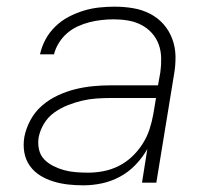

<svg xmlns="http://www.w3.org/2000/svg" viewBox="-20 -548 640 576"><path d="M230 8Q207 8 184.5 5.5Q162 3 140.5 -3.5Q119 -10 100.5 -21.5Q82 -33 69.5 -50.5Q57 -68 53 -90.5Q49 -113 53 -137Q58 -163 71.5 -188Q85 -213 106.5 -231.5Q128 -250 154 -262Q180 -274 206.5 -280.5Q233 -287 259.5 -289.5Q286 -292 312 -292H454L461 -331Q464 -352 463.5 -374Q463 -396 456 -415Q449 -434 435.5 -449Q422 -464 403.5 -473.5Q385 -483 364 -486.5Q343 -490 321 -490Q303 -490 285 -488Q267 -486 249 -481.5Q231 -477 213.5 -469Q196 -461 181.5 -448.5Q167 -436 156.5 -419Q146 -402 142 -385H100Q105 -408 116.5 -429.5Q128 -451 146 -468.5Q164 -486 186 -497.5Q208 -509 231 -516Q254 -523 277.5 -525.5Q301 -528 324 -528Q352 -528 379 -523.5Q406 -519 429.5 -507Q453 -495 470 -476Q487 -457 496.5 -432Q506 -407 506.5 -379.5Q507 -352 502 -324L449 0H406L422 -101Q408 -76 387 -54Q366 -32 340 -18Q314 -4 286 2Q258 8 230 8ZM244 -30Q267 -30 290.5 -34.5Q314 -39 336 -50Q358 -61 376 -78Q394 -95 407.5 -116Q421 -137 428.5 -160Q436 -183 440 -206L448 -254H313Q291 -254 269.5 -252.5Q248 -251 226.5 -246Q205 -241 183.5 -232.5Q162 -224 143 -210.5Q124 -197 112 -177Q100 -157 96 -136Q93 -117 97 -99.5Q101 -82 112.5 -70Q124 -58 140 -50Q156 -42 172.5 -37.5Q189 -33 207.5 -31.5Q226 -30 244 -30Z"/></svg>

Font: Iosevka XLt Ex Obl
Style: Regular
Weight: 200
Width: 7
Italic angle: -9°
Monospace: yes
Designer: Belleve Invis
Foundry: Belleve Invis
Version: Version 32.5.0; ttfautohint (v1.8.4)